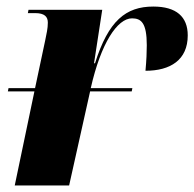

<svg xmlns="http://www.w3.org/2000/svg" viewBox="-20 -566 593 586"><path d="M4 -287H85L25 0H191L255 -287H382L384 -297H257C288 -434 338 -510 383 -510C411 -510 428 -496 428 -428C428 -408 427 -382 424 -350C500 -350 553 -383 553 -458C553 -515 518 -546 448 -546C364 -546 311 -503 270 -373H267L292 -536H67L65 -526H87C116 -526 126 -515 126 -497C126 -479 122 -463 118 -443L87 -297H6Z"/></svg>

Font: Noto Serif Display SemiCondensed ExtraBold
Style: Italic
Weight: 800
Width: 4
Italic angle: -12°
Designer: Monotype Design Team
Foundry: Monotype Imaging Inc.
Version: Version 2.009